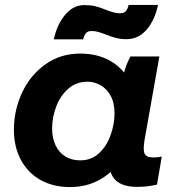

<svg xmlns="http://www.w3.org/2000/svg" viewBox="-20 -749 730 779"><path d="M426.2 -166.6 445.4 -165.2 477.2 -430.8Q479.4 -438.8 482.2 -450.2Q492.2 -489 509.2 -520H626.6L566.8 -182.8Q559.6 -141.4 566.6 -125.8Q573.6 -110.2 601.2 -110.2Q620.6 -110.2 636.4 -113.6L617 -0.2Q581 9.2 535.8 9.2Q461 9.2 436.1 -34.6Q411.2 -78.4 426.2 -166.6ZM532.8 -302.2Q532.8 -219 499.6 -147.3Q466.4 -75.6 405.4 -32.8Q344.4 10 263.6 10Q195.6 10 144.1 -19Q92.6 -48 64.5 -100.8Q36.4 -153.6 36.4 -222.2Q36.4 -301.8 69.5 -372.9Q102.6 -444 163.9 -487.8Q225.2 -531.6 305.4 -531.6Q375.4 -531.6 426.9 -502.3Q478.4 -473 505.6 -420.7Q532.8 -368.4 532.8 -302.2ZM191.4 -228.8Q191.4 -189.2 205.3 -159.7Q219.2 -130.2 244.8 -114.3Q270.4 -98.4 305.6 -98.4Q351.8 -98.4 383.1 -128.5Q414.4 -158.6 429.5 -202.9Q444.6 -247.2 444.6 -288.4Q444.6 -333.2 428 -362Q411.4 -390.8 386.5 -404.1Q361.6 -417.4 335.8 -417.4Q288.4 -417.4 255.9 -388Q223.4 -358.6 207.4 -314.8Q191.4 -271 191.4 -228.8ZM322.2 -728.4Q347 -728.4 366.3 -723.8Q385.6 -719.2 406.8 -710.2Q410.4 -708.6 412.4 -708.2Q427.8 -702.2 441.1 -698.7Q454.4 -695.2 467.2 -695.2Q483.8 -695.2 491.1 -704.3Q498.4 -713.4 501.8 -729H621.2Q608.2 -667.4 574.9 -628.7Q541.6 -590 493.2 -590Q470.8 -590 452.1 -594.6Q433.4 -599.2 412.6 -607.8Q409.4 -609.4 407 -609.8Q391.2 -615.8 378.1 -619.5Q365 -623.2 352.2 -623.2Q335.6 -623.2 328.3 -614.1Q321 -605 317.6 -589.4H198.2Q211.2 -649.4 244.2 -688.9Q277.2 -728.4 322.2 -728.4Z"/></svg>

Font: Fixel Italic Variable Display Thin
Style: Italic
Weight: 100
Italic angle: -10°
Designer: AlfaBravo + MacPaw
Foundry: Kyrylo Tkachov, Marchela Mozhyna, Serhii Makarenko, Maria Weinstein, Zakhar Kryvoshyya
Version: Version 1.210;Glyphs 3.2 (3217)